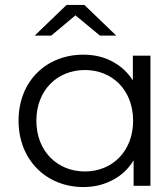

<svg xmlns="http://www.w3.org/2000/svg" viewBox="-20 -751 630 776"><path d="M187 -607 285 -689 384 -607H450L321 -731H249L120 -607ZM317 5C364 5 405 -6 442 -27C474 -45 500 -70 520 -103V0H588V-526H517V-426C497 -457 471 -482 440 -499C404 -520 363 -530 317 -530C167 -530 55 -423 55 -263C55 -105 167 5 317 5ZM323 -58C212 -58 127 -140 127 -263C127 -387 212 -468 323 -468C434 -468 518 -387 518 -263C518 -140 434 -58 323 -58Z"/></svg>

Font: Montserrat Z
Style: Regular
Weight: 400
Designer: Julieta Ulanovsky
Foundry: Julieta Ulanovsky
Version: Version 8.000